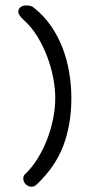

<svg xmlns="http://www.w3.org/2000/svg" viewBox="-20 -622 325 721"><path d="M107.4 -592.8Q144.5 -563.5 170.9 -525.4Q197.3 -487.3 214.4 -443.4Q231.4 -399.4 239.7 -351.1Q248 -302.7 248 -252.9Q248 -156.2 218.3 -76.2Q188.5 3.9 117.2 71.3Q109.4 79.1 98.6 79.1Q86.9 79.1 77.1 70.3Q67.4 61.5 67.4 47.9Q67.4 36.1 78.1 28.3Q103.5 2.9 123.5 -30.3Q143.6 -63.5 157.7 -100.6Q171.9 -137.7 179.7 -177.2Q187.5 -216.8 187.5 -254.9Q187.5 -288.1 180.2 -327.6Q172.9 -367.2 158.2 -406.7Q143.6 -446.3 121.6 -482.9Q99.6 -519.5 70.3 -545.9Q58.6 -556.6 53.7 -564Q48.8 -571.3 48.8 -578.1Q48.8 -588.9 57.1 -595.2Q65.4 -601.6 78.1 -601.6Q98.6 -601.6 107.4 -592.8Z"/></svg>

Font: Hi Melody Cyrillic
Style: Regular
Weight: 400
Version: Version 0.90 April 10, 2018